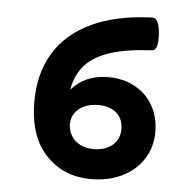

<svg xmlns="http://www.w3.org/2000/svg" viewBox="-47 -637 693 694"><g transform="rotate(5 300.0 -289.5)"><path d="M507.3 -516.1Q507.3 -473.6 487.3 -472.2Q397.5 -467.8 338.6 -449.2Q279.8 -430.7 247.3 -395.5Q214.8 -360.4 205.1 -304.7Q231.4 -334 264.2 -347.9Q296.9 -361.8 339.4 -361.8Q393.6 -361.8 435.8 -338.6Q478 -315.4 501.5 -273.9Q524.9 -232.4 524.9 -178.7Q524.9 -124 497.3 -80.8Q469.7 -37.6 420.2 -13.4Q370.6 10.7 308.1 10.7Q246.6 10.7 199.7 -14.2Q152.8 -39.1 121.1 -85.9Q101.1 -115.7 90.3 -158Q79.6 -200.2 79.6 -250Q79.6 -353 124.8 -427.5Q169.9 -502 259 -543.7Q348.1 -585.4 477.1 -590.3Q493.2 -590.8 500.2 -570.3Q507.3 -549.8 507.3 -516.1ZM214.8 -181.2Q214.8 -158.7 225.8 -139.6Q236.8 -120.6 258.1 -109.4Q279.3 -98.1 307.6 -98.1Q349.6 -98.1 375.7 -119.9Q401.9 -141.6 401.9 -178.2Q401.9 -215.8 377.4 -237.1Q353 -258.3 311.5 -258.3Q283.2 -258.3 261.2 -248.5Q239.3 -238.8 227.1 -221.2Q214.8 -203.6 214.8 -181.2Z"/></g></svg>

Font: Courier Prime Sans
Style: Bold
Weight: 700
Designer: Alan Dague-Greene
Foundry: Quote-Unquote Apps
Version: Version 3.020